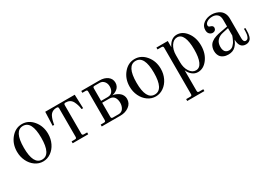

<svg xmlns="http://www.w3.org/2000/svg" viewBox="-4 -1187 2962 2136"><g transform="rotate(-30 1477.0 -119.0)"><path d="M359.9 -228Q359.9 -443.8 248 -443.8Q136.2 -443.8 136.2 -228Q136.2 -12.2 248 -12.2Q359.9 -12.2 359.9 -228ZM448.2 -228Q448.2 -163.1 421.6 -107.9Q395 -52.7 348.9 -20.3Q302.7 12.2 248 12.2Q193.4 12.2 147.2 -20.3Q101.1 -52.7 74.5 -107.9Q47.9 -163.1 47.9 -228Q47.9 -327.1 106.2 -397.5Q164.6 -467.8 248 -467.8Q331.5 -467.8 389.9 -397.5Q448.2 -327.1 448.2 -228Z M535.6 -279.8 542.5 -456.1H921.4L927.7 -279.8H907.7Q901.4 -334 877.4 -381.8Q851.1 -432.1 789.6 -432.1Q777.3 -432.1 772.5 -427.2Q767.6 -422.4 767.6 -410.2V-45.9Q767.6 -33.7 772.5 -28.8Q777.3 -23.9 789.6 -23.9H831.5V0H631.8V-23.9H673.8Q686 -23.9 690.9 -28.8Q695.8 -33.7 695.8 -45.9V-410.2Q695.8 -422.4 690.9 -427.2Q686 -432.1 673.8 -432.1Q611.8 -432.1 585.4 -381.8Q574.7 -360.4 567.4 -335Q560.1 -309.6 558.1 -294.9L555.7 -279.8Z M1141.1 -250H1225.1Q1266.1 -250 1285.6 -276.1Q1305.2 -302.2 1305.2 -341.8Q1305.2 -380.9 1283.2 -406.5Q1261.2 -432.1 1227.1 -432.1H1163.1Q1150.9 -432.1 1146 -427.2Q1141.1 -422.4 1141.1 -410.2ZM1005.4 0V-23.9H1047.4Q1059.6 -23.9 1064.5 -28.8Q1069.3 -33.7 1069.3 -45.9V-410.2Q1069.3 -422.4 1064.5 -427.2Q1059.6 -432.1 1047.4 -432.1H1005.4V-456.1H1239.3Q1301.8 -456.1 1341.6 -426.3Q1381.3 -396.5 1381.3 -346.2Q1381.3 -322.3 1371.8 -303Q1362.3 -283.7 1346.7 -271.5Q1331.1 -259.3 1314.7 -252Q1298.3 -244.6 1281.2 -241.2Q1293.5 -239.7 1307.9 -235.6Q1322.3 -231.4 1339.6 -222.4Q1356.9 -213.4 1370.8 -200.9Q1384.8 -188.5 1394 -168.9Q1403.3 -149.4 1403.3 -126Q1403.3 -68.4 1356.9 -34.2Q1310.5 0 1247.1 0ZM1141.1 -226.1V-45.9Q1141.1 -33.7 1146 -28.8Q1150.9 -23.9 1163.1 -23.9H1235.4Q1275.4 -23.9 1295.4 -54.4Q1315.4 -85 1315.4 -126Q1315.4 -169.9 1295.7 -198Q1275.9 -226.1 1233.4 -226.1Z M1807.1 -228Q1807.1 -443.8 1695.3 -443.8Q1583.5 -443.8 1583.5 -228Q1583.5 -12.2 1695.3 -12.2Q1807.1 -12.2 1807.1 -228ZM1895.5 -228Q1895.5 -163.1 1868.9 -107.9Q1842.3 -52.7 1796.1 -20.3Q1750 12.2 1695.3 12.2Q1640.6 12.2 1594.5 -20.3Q1548.3 -52.7 1521.7 -107.9Q1495.1 -163.1 1495.1 -228Q1495.1 -327.1 1553.5 -397.5Q1611.8 -467.8 1695.3 -467.8Q1778.8 -467.8 1837.2 -397.5Q1895.5 -327.1 1895.5 -228Z M2226.1 -439.9Q2179.7 -439.9 2148.2 -391.6Q2116.7 -343.3 2116.7 -273.9V-182.1Q2116.7 -112.8 2148.2 -64.5Q2179.7 -16.1 2226.1 -16.1Q2275.4 -16.1 2300 -71Q2324.7 -126 2324.7 -228Q2324.7 -330.1 2300 -385Q2275.4 -439.9 2226.1 -439.9ZM2236.8 -467.8Q2309.6 -467.8 2361.3 -398.4Q2413.1 -329.1 2413.1 -228Q2413.1 -127 2361.3 -57.4Q2309.6 12.2 2236.8 12.2Q2196.3 12.2 2164.1 -14.4Q2131.8 -41 2116.7 -80.1V184.1Q2116.7 196.3 2121.6 201.2Q2126.5 206.1 2138.7 206.1H2190.9V230H1970.7V206.1H2022.9Q2035.2 206.1 2040 201.2Q2044.9 196.3 2044.9 184.1V-410.2Q2044.9 -422.4 2040 -427.2Q2035.2 -432.1 2022.9 -432.1H1970.7V-456.1H2116.7V-377Q2160.2 -467.8 2236.8 -467.8Z M2768.6 -245.1 2694.3 -229Q2646 -218.8 2618.2 -188.2Q2590.3 -157.7 2590.3 -106Q2590.3 -80.1 2597.4 -62.3Q2604.5 -44.4 2616 -36.9Q2627.4 -29.3 2636.7 -26.6Q2646 -23.9 2656.2 -23.9Q2671.4 -23.9 2685.3 -29.5Q2699.2 -35.2 2710 -46.1Q2720.7 -57.1 2729.2 -68.1Q2737.8 -79.1 2745.8 -95.7Q2753.9 -112.3 2758.3 -123Q2762.7 -133.8 2768.6 -149.9ZM2936.5 -149.9V-120.1Q2936.5 -98.1 2934.8 -81.1Q2933.1 -64 2928 -45.7Q2922.9 -27.3 2913.8 -15.4Q2904.8 -3.4 2889.2 4.4Q2873.5 12.2 2852.5 12.2Q2810.5 12.2 2789.6 -16.1Q2768.6 -44.4 2768.6 -97.2Q2759.3 -74.7 2749.3 -58.3Q2739.3 -42 2722.9 -24.4Q2706.5 -6.8 2682.4 2.7Q2658.2 12.2 2627.4 12.2Q2610.8 12.2 2595 9.3Q2579.1 6.3 2562.5 -1.7Q2545.9 -9.8 2533.9 -22.2Q2522 -34.7 2514.2 -55.2Q2506.3 -75.7 2506.3 -102.1Q2506.3 -125 2512.5 -144.3Q2518.6 -163.6 2527.6 -177.2Q2536.6 -190.9 2551.5 -202.4Q2566.4 -213.9 2579.8 -220.7Q2593.3 -227.5 2612.3 -233.6Q2631.3 -239.7 2644.5 -242.7Q2657.7 -245.6 2676.3 -249L2768.6 -266.1V-351.1Q2768.6 -399.9 2743.7 -421.9Q2718.8 -443.8 2679.7 -443.8Q2641.1 -443.8 2613.3 -426.8Q2585.4 -409.7 2585.4 -384.8Q2585.4 -366.7 2603.5 -361.8Q2610.8 -359.9 2615.7 -357.9Q2620.6 -356 2627.2 -351.8Q2633.8 -347.7 2637.2 -340.6Q2640.6 -333.5 2640.6 -324.2Q2640.6 -307.1 2628.4 -295.7Q2616.2 -284.2 2597.7 -284.2Q2574.2 -284.2 2556.4 -301.3Q2538.6 -318.4 2538.6 -352.1Q2538.6 -405.3 2581.8 -436.5Q2625 -467.8 2685.5 -467.8Q2713.4 -467.8 2739.5 -460.2Q2765.6 -452.6 2788.8 -437Q2812 -421.4 2826.2 -392.8Q2840.3 -364.3 2840.3 -326.2V-74.2Q2840.3 -23.9 2870.6 -23.9Q2896 -23.9 2907.2 -52Q2918.5 -80.1 2918.5 -120.1V-149.9Z"/></g></svg>

Font: Flanker Steampunk
Style: Regular
Weight: 400
Designer: Alexey Kryukov, Leonardo Di Lena
Foundry: Alexey Kryukov, Leonardo Di Lena
Version: 1.210